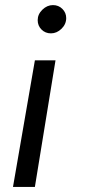

<svg xmlns="http://www.w3.org/2000/svg" viewBox="-20 -532 334 754"><path d="M117 202H31L117 -295H198ZM188 -512Q210 -512 225 -497Q240 -482 240 -461Q240 -437 221.5 -419Q203 -401 180 -401Q158 -401 143 -416Q128 -431 128 -453Q128 -476 146.5 -494Q165 -512 188 -512Z"/></svg>

Font: Oak Sans
Style: Italic
Weight: 400
Italic angle: -9.49998°
Foundry: Erik Kennedy, Walven
Version: Version 1.000